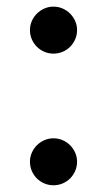

<svg xmlns="http://www.w3.org/2000/svg" viewBox="-20 -552 323 579"><path d="M70.3 -461.3Q70.3 -475.9 76 -488.6Q81.7 -501.4 91.3 -511Q100.9 -520.6 113.8 -526.3Q126.8 -532 141.3 -532Q155.9 -532 168.9 -526.3Q181.8 -520.6 191.4 -511Q201 -501.4 206.7 -488.6Q212.4 -475.9 212.4 -461.3Q212.4 -446.4 206.7 -433.4Q201 -420.5 191.4 -410.9Q181.8 -401.3 168.9 -395.8Q155.9 -390.3 141.3 -390.3Q126.8 -390.3 113.8 -395.8Q100.9 -401.3 91.3 -410.9Q81.7 -420.5 76 -433.4Q70.3 -446.4 70.3 -461.3ZM141.3 -134.9Q155.9 -134.9 168.9 -129.3Q181.8 -123.6 191.4 -114Q201 -104.4 206.7 -91.6Q212.4 -78.8 212.4 -64.3Q212.4 -49.4 206.7 -36.4Q201 -23.4 191.4 -13.8Q181.8 -4.3 168.9 1.2Q155.9 6.7 141.3 6.7Q126.8 6.7 113.8 1.2Q100.9 -4.3 91.3 -13.8Q81.7 -23.4 76 -36.4Q70.3 -49.4 70.3 -64.3Q70.3 -78.8 76 -91.6Q81.7 -104.4 91.3 -114Q100.9 -123.6 113.8 -129.3Q126.8 -134.9 141.3 -134.9Z"/></svg>

Font: Cannonade Med
Style: Regular
Weight: 500
Designer: Rasmus Andersson
Foundry: rsms
Version: Version 3.012;git-f93a4a705